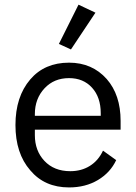

<svg xmlns="http://www.w3.org/2000/svg" viewBox="-20 -799 589 831"><path d="M278.8 12.2Q350.1 12.2 403.8 -19.8Q457.5 -51.8 482.9 -106L425.8 -147Q405.8 -104 369.1 -81.1Q332.5 -58.1 284.2 -58.1Q213.9 -58.1 171.9 -103Q130.9 -147 130.9 -213.9V-237.8H502V-275.9Q502 -388.2 441.9 -457Q378.9 -527.8 278.8 -527.8Q172.9 -527.8 110.8 -455.1Q46.9 -380.4 46.9 -257.8Q46.9 -135.3 110.8 -62Q172.9 12.2 278.8 12.2ZM278.8 -460.9Q340.8 -460.9 378.4 -419.4Q416 -377.9 416 -309.1V-297.9H130.9V-305.2Q130.9 -372.1 172.9 -417Q213.9 -460.9 278.8 -460.9ZM287.1 -585 393.1 -744.1 319.8 -778.8 234.9 -608.9Z"/></svg>

Font: Plexus Sans
Style: Regular
Weight: 400
Version: Version 2.001;PS 002.001;hotconv 1.0.70;makeotf.lib2.5.58329